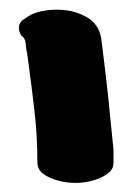

<svg xmlns="http://www.w3.org/2000/svg" viewBox="-20 -388 282 406"><path d="M220 -71V-56V-44Q220 -30 208.5 -21.5Q197 -13 185 -9Q154 2 121 -2.5Q88 -7 68 -23Q59 -32 59 -45Q59 -100 53 -152.5Q47 -205 40 -256Q39 -266 37 -276.5Q35 -287 34 -298Q33 -304 31 -307Q29 -310 25 -313Q20 -321 20 -329Q20 -340 30 -347Q40 -354 48 -358Q72 -368 102.5 -367.5Q133 -367 155 -356Q192 -340 195 -299Q196 -289 197.5 -279Q199 -269 200 -259L208 -191Q211 -161 214 -131Q217 -101 220 -71Z"/></svg>

Font: Nerko One
Style: Regular
Weight: 400
Designer: Nermin Kahrimanovic
Foundry: Nermin Kahrimanovic
Version: Version 1.101